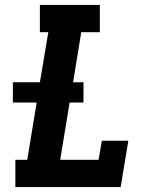

<svg xmlns="http://www.w3.org/2000/svg" viewBox="-20 -755 640 775"><path d="M42 0V-110H90L128 -341H32V-423H141L175 -625H141V-735H383V-625H308L275 -423H317V-341H261L223 -110H378L391 -187H498L467 0Z"/></svg>

Font: Iosevka Curly Slab XBdEx
Style: Italic
Weight: 800
Width: 7
Italic angle: -9°
Monospace: yes
Designer: Belleve Invis
Foundry: Belleve Invis
Version: Version 11.1.0; ttfautohint (v1.8.3)